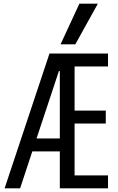

<svg xmlns="http://www.w3.org/2000/svg" viewBox="-20 -1020 640 1040"><path d="M5 0 248 -730H565V-660H384V-421H553V-351H384V-70H565V0H304V-200H155L89 0ZM178 -270H304V-635H299ZM388 -780H308L410 -1000H510Z"/></svg>

Font: M PLUS Code Latin 60
Style: Regular
Weight: 400
Width: 7
Monospace: yes
Designer: Coji Morishita
Foundry: UNDERFOREST DESIGN
Version: Version 1.005; ttfautohint (v1.8.3)